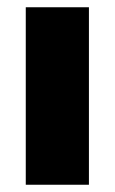

<svg xmlns="http://www.w3.org/2000/svg" viewBox="-20 -509 316 529"><path d="M51 0V-489H225V0Z"/></svg>

Font: Outfit ExtraBold
Style: Regular
Weight: 800
Designer: Rodrigo Fuenzalida
Foundry: fragTYPE
Version: Version 1.100;gftools[0.9.27]